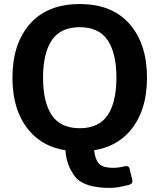

<svg xmlns="http://www.w3.org/2000/svg" viewBox="-20 -737 794 956"><path d="M42 -350.1Q42 -518.6 128.9 -617.7Q215.8 -716.8 377 -716.8Q538.1 -716.8 625 -617.7Q711.9 -518.6 711.9 -350.1Q711.9 -181.6 625 -82.5Q558.6 -6.8 448.7 11.2Q453.1 55.2 471.9 76.9Q490.7 98.6 544.9 98.6Q569.8 98.6 596.7 91.8Q621.1 85.4 625 102.5L638.7 159.2Q643.1 178.2 621.1 183.6Q563.5 198.7 529.3 198.7Q398.4 198.7 354.7 143.6Q311 88.4 305.7 11.2Q195.3 -6.3 128.9 -82.5Q42 -181.6 42 -350.1ZM194.3 -350.1Q194.3 -228 238 -163.3Q281.7 -98.6 377 -98.6Q472.2 -98.6 515.9 -163.3Q559.6 -228 559.6 -350.1Q559.6 -472.2 515.9 -536.9Q472.2 -601.6 377 -601.6Q281.7 -601.6 238 -536.9Q194.3 -472.2 194.3 -350.1Z"/></svg>

Font: Istok
Style: Bold
Weight: 700
Designer: Andrey V. Panov
Foundry: Andrey V. Panov
Version: Version 1.0.1